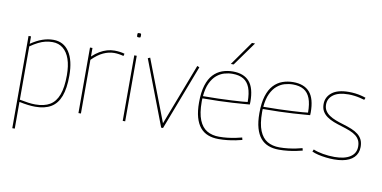

<svg xmlns="http://www.w3.org/2000/svg" viewBox="-88 -1054 3041 1529"><g transform="rotate(10 1432.5 -290.0)"><path d="M76 210V-536H96V-476Q144 -509 188.5 -524.5Q233 -540 277 -540Q360 -540 405.5 -472Q451 -404 451 -280Q451 -178 427 -114Q403 -50 353 -20Q303 10 226 10Q198 10 166 6Q134 2 96 -6V210ZM223 -8Q295 -8 340.5 -35Q386 -62 408.5 -122Q431 -182 431 -280Q431 -357 412.5 -410.5Q394 -464 358.5 -492.5Q323 -521 274 -521Q244 -521 216.5 -514.5Q189 -508 160 -493.5Q131 -479 96 -455V-24Q136 -16 166.5 -12Q197 -8 223 -8Z M594 -530V-461Q624 -489 653 -506Q682 -523 711.5 -531.5Q741 -540 771 -540Q794 -540 816 -537Q838 -534 853 -529L848 -510Q831 -515 810.5 -518Q790 -521 772 -521Q729 -521 685 -501Q641 -481 594 -434V0H574V-530Z M942 -677Q932 -677 929.5 -679.5Q927 -682 927 -694Q927 -706 929 -708.5Q931 -711 942 -711Q953 -711 955 -708.5Q957 -706 957 -694Q957 -682 955 -679.5Q953 -677 942 -677ZM932 0V-530H952V0Z M1243 0 1042 -526 1060 -534 1251 -37 1441 -534 1459 -526 1258 0Z M1708 10Q1660 10 1622.5 -4.5Q1585 -19 1559 -50Q1533 -81 1519 -130.5Q1505 -180 1505 -250Q1505 -333 1522.5 -389Q1540 -445 1571 -478Q1602 -511 1642.5 -525.5Q1683 -540 1729 -540Q1817 -540 1862 -489Q1907 -438 1907 -325Q1907 -321 1906.5 -314.5Q1906 -308 1906 -304Q1889 -303 1854 -300Q1819 -297 1769.5 -294Q1720 -291 1658.5 -289Q1597 -287 1526 -287Q1525 -280 1525 -273Q1525 -266 1525 -259Q1525 -167 1547.5 -112Q1570 -57 1611 -33Q1652 -9 1709 -9Q1744 -9 1778 -13Q1812 -17 1841.5 -23Q1871 -29 1892 -35L1897 -16Q1875 -10 1845 -4Q1815 2 1780 6Q1745 10 1708 10ZM1527 -305Q1592 -305 1651.5 -307Q1711 -309 1759.5 -311.5Q1808 -314 1841 -316.5Q1874 -319 1886 -321Q1886 -392 1869 -436Q1852 -480 1817.5 -500.5Q1783 -521 1729 -521Q1696 -521 1663 -511.5Q1630 -502 1601.5 -478Q1573 -454 1553 -412Q1533 -370 1527 -305ZM1701 -596 1838 -790H1863L1724 -596Z M2196 10Q2148 10 2110.5 -4.5Q2073 -19 2047 -50Q2021 -81 2007 -130.5Q1993 -180 1993 -250Q1993 -333 2010.5 -389Q2028 -445 2059 -478Q2090 -511 2130.5 -525.5Q2171 -540 2217 -540Q2305 -540 2350 -489Q2395 -438 2395 -325Q2395 -321 2394.5 -314.5Q2394 -308 2394 -304Q2377 -303 2342 -300Q2307 -297 2257.5 -294Q2208 -291 2146.5 -289Q2085 -287 2014 -287Q2013 -280 2013 -273Q2013 -266 2013 -259Q2013 -167 2035.5 -112Q2058 -57 2099 -33Q2140 -9 2197 -9Q2232 -9 2266 -13Q2300 -17 2329.5 -23Q2359 -29 2380 -35L2385 -16Q2363 -10 2333 -4Q2303 2 2268 6Q2233 10 2196 10ZM2015 -305Q2080 -305 2139.5 -307Q2199 -309 2247.5 -311.5Q2296 -314 2329 -316.5Q2362 -319 2374 -321Q2374 -392 2357 -436Q2340 -480 2305.5 -500.5Q2271 -521 2217 -521Q2184 -521 2151 -511.5Q2118 -502 2089.5 -478Q2061 -454 2041 -412Q2021 -370 2015 -305Z M2462 -22 2470 -40Q2485 -33 2505.5 -27.5Q2526 -22 2548.5 -18Q2571 -14 2595 -12Q2619 -10 2642 -10Q2723 -10 2768.5 -39.5Q2814 -69 2814 -124Q2814 -153 2804 -173.5Q2794 -194 2774.5 -209.5Q2755 -225 2725 -237Q2695 -249 2655 -261Q2621 -271 2590 -283Q2559 -295 2535 -312Q2511 -329 2497.5 -352.5Q2484 -376 2484 -410Q2484 -467 2530 -503.5Q2576 -540 2667 -540Q2693 -540 2718 -537Q2743 -534 2765.5 -528.5Q2788 -523 2804 -517L2797 -499Q2781 -504 2760 -509Q2739 -514 2715 -517Q2691 -520 2667 -520Q2587 -520 2545.5 -489.5Q2504 -459 2504 -410Q2504 -381 2517 -360.5Q2530 -340 2552.5 -325Q2575 -310 2603.5 -299Q2632 -288 2663 -279Q2704 -267 2735.5 -254Q2767 -241 2789 -223.5Q2811 -206 2822.5 -182Q2834 -158 2834 -124Q2834 -98 2825.5 -76.5Q2817 -55 2801 -39Q2785 -23 2762 -12Q2739 -1 2708.5 4.5Q2678 10 2642 10Q2610 10 2576 6Q2542 2 2512.5 -5Q2483 -12 2462 -22Z"/></g></svg>

Font: Georama ExtraCondensed Thin Thin
Style: Regular
Weight: 250
Version: Version 1.001